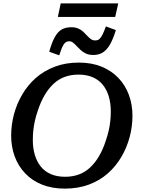

<svg xmlns="http://www.w3.org/2000/svg" viewBox="-20 -1098 845 1135"><path d="M363 17Q288 17 229 -6.5Q170 -30 129 -73Q88 -116 67 -173Q46 -230 46 -296Q46 -360 62.5 -422Q79 -484 111.5 -539.5Q144 -595 191.5 -637Q239 -679 303 -703.5Q367 -728 446 -728Q522 -728 580.5 -704Q639 -680 680 -637Q721 -594 742 -537Q763 -480 763 -414Q763 -350 746.5 -288Q730 -226 697.5 -170.5Q665 -115 617.5 -73Q570 -31 506 -7Q442 17 363 17ZM444 -657Q400 -657 363 -643.5Q326 -630 296.5 -602.5Q267 -575 243.5 -535Q220 -495 203 -442Q193 -414 186.5 -385Q180 -356 177 -327.5Q174 -299 174 -271Q174 -222 186 -182Q198 -142 221.5 -113Q245 -84 281 -68.5Q317 -53 365 -53Q409 -53 446 -66.5Q483 -80 512.5 -107.5Q542 -135 565.5 -175Q589 -215 606 -268Q616 -297 622.5 -325.5Q629 -354 632 -382.5Q635 -411 635 -439Q635 -488 623 -528Q611 -568 587.5 -597Q564 -626 528 -641.5Q492 -657 444 -657ZM532 -773Q506 -773 488 -781.5Q470 -790 457 -802Q444 -814 433.5 -825.5Q423 -837 412.5 -845.5Q402 -854 389 -854Q368 -854 356 -834.5Q344 -815 330 -771L271 -792Q286 -846 303.5 -878Q321 -910 344.5 -923.5Q368 -937 401 -937Q425 -937 442.5 -929.5Q460 -922 472.5 -910Q485 -898 495.5 -886.5Q506 -875 517 -867Q528 -859 543 -859Q559 -859 568.5 -868Q578 -877 587 -895.5Q596 -914 606 -942L665 -920Q648 -865 629 -833Q610 -801 586.5 -787Q563 -773 532 -773ZM339 -1078H679L661 -998H322Z"/></svg>

Font: Roboto Serif 20pt Medium
Style: Italic
Weight: 500
Italic angle: -10°
Version: Version 1.008